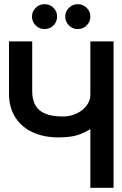

<svg xmlns="http://www.w3.org/2000/svg" viewBox="-20 -898 585 918"><path d="M193 -878Q168 -878 150.5 -860.5Q133 -843 133 -819Q133 -794 150.5 -776.5Q168 -759 193 -759Q219 -759 236 -776.5Q253 -794 253 -819Q253 -843 236 -860.5Q219 -878 193 -878ZM352 -878Q327 -878 309.5 -860.5Q292 -843 292 -819Q292 -794 309.5 -776.5Q327 -759 352 -759Q377 -759 394.5 -776.5Q412 -794 412 -819Q412 -843 394.5 -860.5Q377 -878 352 -878ZM523 -700H412V-444Q412 -423 401 -404Q390 -385 372 -371Q354 -357 330 -349Q306 -341 280 -341Q229 -341 196.5 -354.5Q164 -368 149 -395Q134 -422 134 -461V-700H23V-451Q23 -385 52.5 -338Q82 -291 135.5 -266Q189 -241 260 -241Q286 -241 311.5 -244Q337 -247 362 -256Q387 -265 412 -281V0H523Z"/></svg>

Font: Advent Pro Expanded
Style: Bold
Weight: 700
Width: 7
Designer: VivaRado, Andreas Kalpakidis
Foundry: VivaRado, Andreas Kalpakidis
Version: Version 3.000